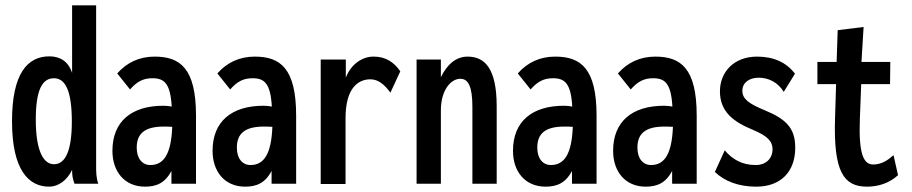

<svg xmlns="http://www.w3.org/2000/svg" viewBox="-20 -688 3415 719"><path d="M164 11C198 11 231 -12 250 -52C250 -30 252 -19 259 0H348C340 -23 340 -44 340 -67V-668H250V-415C236 -458 205 -477 165 -477C83 -477 25 -413 25 -234C25 -50 88 11 164 11ZM182 -73C144 -73 114 -120 114 -240C114 -351 138 -395 182 -395C226 -395 249 -345 249 -233C249 -126 226 -73 182 -73Z M523 11C565 11 598 -2 622 -48V0H714V-255C714 -433 654 -476 559 -476C502 -476 455 -454 419 -413L467 -353C494 -384 518 -395 551 -395C595 -395 618 -376 623 -289C612 -291 601 -292 592 -292C472 -292 401 -233 401 -123C401 -46 446 11 523 11ZM492 -135C492 -187 521 -214 593 -214C602 -214 613 -214 625 -213C621 -112 594 -70 543 -70C513 -70 492 -94 492 -135Z M898 11C940 11 973 -2 997 -48V0H1089V-255C1089 -433 1029 -476 934 -476C877 -476 830 -454 794 -413L842 -353C869 -384 893 -395 926 -395C970 -395 993 -376 998 -289C987 -291 976 -292 967 -292C847 -292 776 -233 776 -123C776 -46 821 11 898 11ZM867 -135C867 -187 896 -214 968 -214C977 -214 988 -214 1000 -213C996 -112 969 -70 918 -70C888 -70 867 -94 867 -135Z M1181 1H1274V-246C1274 -358 1321 -391 1367 -391C1397 -391 1420 -371 1442 -341L1479 -421C1455 -456 1423 -476 1380 -476C1338 -477 1294 -448 1275 -397V-465H1181Z M1540 0H1631V-275C1631 -350 1668 -393 1704 -393C1733 -393 1749 -365 1749 -288V0H1840V-290C1840 -434 1794 -476 1731 -476C1687 -476 1654 -446 1631 -399V-465H1540Z M2023 11C2065 11 2098 -2 2122 -48V0H2214V-255C2214 -433 2154 -476 2059 -476C2002 -476 1955 -454 1919 -413L1967 -353C1994 -384 2018 -395 2051 -395C2095 -395 2118 -376 2123 -289C2112 -291 2101 -292 2092 -292C1972 -292 1901 -233 1901 -123C1901 -46 1946 11 2023 11ZM1992 -135C1992 -187 2021 -214 2093 -214C2102 -214 2113 -214 2125 -213C2121 -112 2094 -70 2043 -70C2013 -70 1992 -94 1992 -135Z M2398 11C2440 11 2473 -2 2497 -48V0H2589V-255C2589 -433 2529 -476 2434 -476C2377 -476 2330 -454 2294 -413L2342 -353C2369 -384 2393 -395 2426 -395C2470 -395 2493 -376 2498 -289C2487 -291 2476 -292 2467 -292C2347 -292 2276 -233 2276 -123C2276 -46 2321 11 2398 11ZM2367 -135C2367 -187 2396 -214 2468 -214C2477 -214 2488 -214 2500 -213C2496 -112 2469 -70 2418 -70C2388 -70 2367 -94 2367 -135Z M2812 11C2903 11 2958 -44 2958 -135C2958 -208 2924 -242 2844 -275C2783 -300 2760 -318 2760 -348C2760 -378 2785 -397 2821 -397C2858 -397 2893 -380 2915 -344L2957 -412C2925 -454 2878 -476 2815 -476C2728 -476 2676 -418 2676 -346C2676 -270 2726 -232 2799 -202C2854 -179 2873 -159 2873 -129C2873 -95 2849 -70 2810 -70C2759 -70 2723 -91 2694 -125L2657 -44C2694 -9 2746 11 2812 11Z M3227 11C3269 11 3310 -2 3343 -32L3326 -107C3306 -89 3282 -72 3250 -72C3214 -72 3195 -111 3200 -243L3205 -373H3313L3314 -456H3206L3214 -587L3117 -575L3113 -456H3041V-373H3111L3107 -244C3101 -45 3139 11 3227 11Z"/></svg>

Font: Inconsolata Condensed
Style: Bold
Weight: 700
Width: 3
Monospace: yes
Designer: Raph Levien, Cyreal, Brenton Simpson
Foundry: Raph Levien, Cyreal, Google
Version: Version 3.100